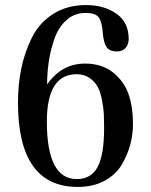

<svg xmlns="http://www.w3.org/2000/svg" viewBox="-20 -726 596 758"><path d="M165 -246Q165 -19 283 -19Q340 -19 365.5 -67Q391 -115 391 -221Q391 -252 390 -274.5Q389 -297 383 -329.5Q377 -362 366 -382.5Q355 -403 334 -418Q313 -433 283 -433Q165 -433 165 -246ZM505 -238Q505 -196 494.5 -156Q484 -116 461 -76.5Q438 -37 393 -12.5Q348 12 287 12Q51 12 51 -321Q51 -392 64 -455.5Q77 -519 106 -577.5Q135 -636 190 -671Q245 -706 320 -706Q391 -706 439.5 -672Q488 -638 488 -572Q488 -551 476 -537Q464 -523 442 -523Q412 -523 400.5 -540.5Q389 -558 386 -594Q383 -639 370 -657Q357 -675 318 -675Q273 -675 241 -645.5Q209 -616 193.5 -569Q178 -522 172 -479Q166 -436 166 -394H165H167Q224 -475 316 -475Q382 -475 426 -440Q470 -405 487.5 -354Q505 -303 505 -238Z"/></svg>

Font: Justus
Style: Versalitas
Weight: 400
Version: Version 001.001